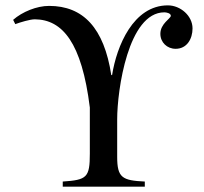

<svg xmlns="http://www.w3.org/2000/svg" viewBox="-20 -696 762 716"><path d="M395 -416C368 -592 290 -674 163 -674C117 -674 63 -652 29 -622L37 -606C56 -613 92 -624 110 -624C213 -623 285 -537 315 -295V-123C315 -34 304 -25 214 -19V0H520V-19C436 -23 417 -33 417 -111V-251C417 -360 458 -650 593 -650C600 -650 617 -647 617 -637C617 -627 578 -608 578 -570C578 -538 603 -514 635 -514C677 -514 698 -551 698 -590C698 -637 653 -676 606 -676C477 -676 415 -524 398 -416Z"/></svg>

Font: XITS Math
Style: Regular
Weight: 400
Designer: MicroPress Inc., with final additions and corrections provided by Coen Hoffman, Elsevier (retired)
Version: Version 1.302